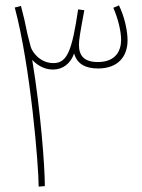

<svg xmlns="http://www.w3.org/2000/svg" viewBox="-20 -695 528 715"><path d="M147 -2C147 -73 132 -278 100 -472C118 -453 144 -436 177 -436C215 -436 243 -459 256 -496C267 -457 298 -440 345 -440C420 -440 455 -485 455 -545C455 -578 445 -630 423 -675L402 -666C420 -625 431 -578 431 -547C431 -508 413 -464 344 -464C293 -464 274 -488 274 -528C274 -547 278 -571 294 -657L271 -660C248 -505 230 -460 179 -460C129 -460 99 -502 94 -522L82 -569C75 -605 67 -640 58 -673L35 -667C94 -446 124 -76 124 0Z"/></svg>

Font: Noto Sans Arabic UI SmCn Th
Style: Regular
Weight: 100
Width: 4
Designer: Monotype Design Team, Nadine Chahine and Nizar Qandah
Foundry: Monotype Imaging Inc.
Version: Version 2.010